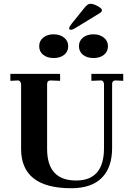

<svg xmlns="http://www.w3.org/2000/svg" viewBox="-20 -989 699 1019"><path d="M358 10Q92 10 92 -199V-541Q92 -550 86.5 -556.5Q81 -563 73 -562L35 -560V-597H299V-560L250 -562H248Q230 -562 230 -542V-199Q230 -31 384 -31Q532 -31 532 -203V-541Q532 -551 527 -557Q522 -563 514 -562L465 -560V-597H634V-560L595 -562H593Q575 -562 575 -542V-203Q575 -100 520 -45Q465 10 358 10ZM357 -831Q352 -831 349 -833.5Q346 -836 347 -840Q349 -849 361 -864L427 -946Q445 -969 459 -969Q476 -969 498.5 -956.5Q521 -944 521 -935Q521 -926 509 -919L378 -839Q365 -831 357 -831ZM188 -744Q188 -772 209.5 -789.5Q231 -807 265 -807Q298 -807 320 -789.5Q342 -772 342 -744Q342 -715 320.5 -698Q299 -681 265 -681Q231 -681 209.5 -698Q188 -715 188 -744ZM399 -744Q399 -772 420.5 -789.5Q442 -807 476 -807Q509 -807 531 -789.5Q553 -772 553 -744Q553 -715 531.5 -698Q510 -681 476 -681Q442 -681 420.5 -698Q399 -715 399 -744Z"/></svg>

Font: UnnaBold
Style: Bold
Weight: 700
Designer: Jorge de Buen Unna
Foundry: Omnibus-Type
Version: Version 2.008;hotconv 1.0.109;makeotfexe 2.5.65596